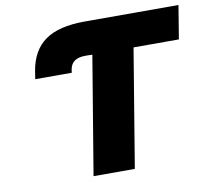

<svg xmlns="http://www.w3.org/2000/svg" viewBox="-80 -818 993 908"><g transform="rotate(-10 416.5 -364.0)"><path d="M105.5 -499.5 111.3 -537.6Q127.9 -635.3 193.1 -681.4Q258.3 -727.5 382.3 -727.5H404.3L377.9 -567.4H356.9Q324.7 -567.4 306.2 -554.4Q287.6 -541.5 283.2 -515.6L280.8 -499.5ZM377.4 -566.9 404.3 -727.5H833.5L807.1 -566.9H589.4L495.6 0H297.4L391.6 -566.9Z"/></g></svg>

Font: Inter 16pt Black
Style: Italic
Weight: 900
Italic angle: -9.3988°
Version: Version 4.001;git-66647c0bb